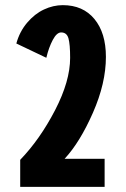

<svg xmlns="http://www.w3.org/2000/svg" viewBox="-20 -726 490 746"><path d="M391.5 -505Q391.5 -402.5 341 -287.8Q290.5 -173 231 -109H386.5V0H58.5V-105Q135.5 -185 194 -298Q252.5 -411 252.5 -501Q252.5 -554 246 -577Q239.5 -600 217.5 -600Q200.5 -600 185 -570.8Q169.5 -541.5 160 -501.5L43.5 -557Q56 -603 85.5 -637.8Q115 -672.5 151 -689.2Q187 -706 224 -706Q302.5 -706 347 -652Q391.5 -598 391.5 -505Z"/></svg>

Font: League Mono Condensed
Style: Bold
Weight: 700
Width: 1
Designer: Tyler Finck
Foundry: The League of Moveable Type / Tyler Finck
Version: Version 2.210